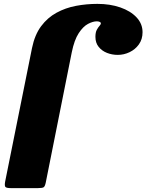

<svg xmlns="http://www.w3.org/2000/svg" viewBox="-20 -820 755 990"><path d="M6.5 116.5Q3 136 7.2 143Q11.5 150 37 150H175Q199 150 205.5 145.2Q212 140.5 216 121L350 -550Q363 -614 385.8 -648.8Q408.5 -683.5 433.8 -696.8Q459 -710 479 -710Q488 -710 494 -707.2Q500 -704.5 500 -700Q500 -694 493 -686.5Q486 -679 479 -666Q472 -653 472 -630Q472 -599 488.8 -578.2Q505.5 -557.5 531.8 -547.2Q558 -537 587 -537Q619 -537 648.2 -551Q677.5 -565 696.2 -591.2Q715 -617.5 715 -654Q715 -697.5 684 -730.5Q653 -763.5 600.2 -781.8Q547.5 -800 482 -800Q426 -800 371.8 -789.8Q317.5 -779.5 271.2 -754.2Q225 -729 192 -684.8Q159 -640.5 145 -572Z"/></svg>

Font: Besley Black
Style: Italic
Weight: 900
Italic angle: -13°
Designer: Owen Earl
Foundry: indestructible type*
Version: Version 2.001